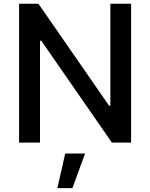

<svg xmlns="http://www.w3.org/2000/svg" viewBox="-20 -747 787 1006"><path d="M666.9 0H566.1L196.4 -533.4H189.6V0H79.9V-727.3H181.5L551.5 -193.2H558.2V-727.3H666.9ZM359.4 238.6H280.5L321.7 57.5H425.8Z"/></svg>

Font: Linik Sans Medium
Style: Regular
Weight: 500
Designer: Rasmus Andersson (font), Cristiano Sobral (main changes)
Foundry: rsms
Version: Version 3.018;June 1, 2022;FontCreator 14.0.0.2814 64-bit; t